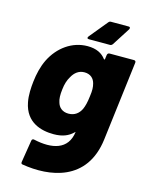

<svg xmlns="http://www.w3.org/2000/svg" viewBox="-129 -767 813 1045"><g transform="rotate(15 277.0 -244.5)"><path d="M464 -686H365C359 -686 355 -685 350 -679L267 -578C260 -570 262 -563 272 -563H391C397 -563 402 -566 406 -572L470 -672C474 -680 472 -686 464 -686ZM388 -505 385 -482C385 -478 382 -477 379 -480C358 -508 326 -525 276 -525C189 -525 114 -470 74 -389C55 -350 45 -306 40 -263C36 -228 33 -184 41 -145C62 -37 150 -14 220 -14C269 -14 302 -28 327 -52C330 -55 333 -58 333 -57C320 47 230 65 127 42C119 40 113 43 112 52L92 176C91 184 93 188 100 189C256 215 464 186 494 -58L549 -505C550 -512 546 -517 539 -517H401C394 -517 389 -512 388 -505ZM340 -189C327 -162 304 -143 269 -143C234 -143 213 -163 206 -190C200 -206 199 -231 203 -262C206 -291 214 -317 226 -336C241 -364 264 -383 296 -383C330 -383 350 -364 357 -336C362 -317 363 -299 358 -264C354 -229 348 -207 340 -189Z"/></g></svg>

Font: Barlow ExtraBold
Style: Italic
Weight: 800
Italic angle: -7°
Designer: Jeremy Tribby
Foundry: Tribby Type
Version: Version 1.422;hotconv 1.0.109;makeotfexe 2.5.65596